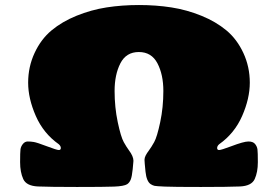

<svg xmlns="http://www.w3.org/2000/svg" viewBox="-20 -741 1106 764"><path d="M493 -143Q511 -119 511 -101Q511 -97 508 -67.5Q505 -38 500 -26Q495 -14 486 -8Q473 0 434 1.5Q395 3 286.5 3Q178 3 131.5 1Q85 -1 72.5 -28.5Q60 -56 60 -95.5Q60 -135 61.5 -146.5Q63 -158 71 -168Q79 -178 90.5 -178Q102 -178 114.5 -176Q127 -174 166.5 -159Q206 -144 214 -144Q222 -144 222 -152Q222 -160 214 -167Q153 -210 122.5 -279.5Q92 -349 92 -412Q92 -475 117.5 -530Q143 -585 185 -620Q227 -655 285 -678.5Q343 -702 404 -711.5Q465 -721 533 -721Q601 -721 662 -711.5Q723 -702 781 -678.5Q839 -655 881 -620Q923 -585 948.5 -530Q974 -475 974 -412Q974 -349 943.5 -279.5Q913 -210 852 -167Q844 -160 844 -152Q844 -144 852 -144Q860 -144 900 -159Q950 -178 968.5 -178Q987 -178 995 -168Q1003 -158 1004.5 -146.5Q1006 -135 1006 -95.5Q1006 -56 993.5 -28.5Q981 -1 934.5 1Q888 3 779.5 3Q671 3 636.5 1.5Q602 0 595 -1.5Q588 -3 580 -8Q563 -19 559 -58Q555 -97 555 -105Q555 -113 559.5 -122Q564 -131 573 -143Q582 -155 593.5 -175.5Q605 -196 617.5 -255Q630 -314 630 -379Q630 -444 606.5 -489Q583 -534 532.5 -534Q482 -534 459 -489Q436 -444 436 -379Q436 -314 448.5 -255Q461 -196 472.5 -175.5Q484 -155 493 -143Z"/></svg>

Font: Chango
Style: Regular
Weight: 400
Designer: Manuel Lupez
Foundry: Fontstage
Version: Version 1.001